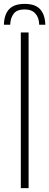

<svg xmlns="http://www.w3.org/2000/svg" viewBox="-37 -967 253 987"><path d="M90 -947Q144 -947 169.2 -919.5Q194.5 -892 196 -840H164.5Q164 -876 145 -897.2Q126 -918.5 90 -918.5Q49.5 -918.5 33 -896.2Q16.5 -874 15.5 -840H-17Q-15.5 -892.5 10 -919.8Q35.5 -947 90 -947ZM70 0V-800H110V0Z"/></svg>

Font: Big Shoulders Stencil Text Thin
Style: Regular
Weight: 100
Designer: Patric King
Foundry: XO Type Co
Version: Version 2.001